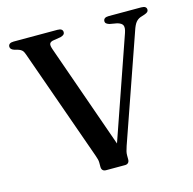

<svg xmlns="http://www.w3.org/2000/svg" viewBox="-103 -804 910 907"><g transform="rotate(-15 352.0 -350.0)"><path d="M480.3 -681.6Q480.3 -690.4 486.7 -695.2Q493 -700 505.7 -700H665.2Q678.8 -700 685 -695.3Q691.1 -690.7 691.1 -682.2Q691.1 -675.8 686.8 -671.4Q682.5 -667.1 671 -663L650.2 -656.3Q636.2 -650.9 627 -639.1Q617.7 -627.3 608.9 -600.4L429.4 -85.4Q424.7 -71.2 422.4 -61.9Q420 -52.5 420 -42.5V-21.6Q420 -11.4 414.3 -5.7Q408.6 0 398.9 0H305.9Q295.5 0 289.8 -5.7Q284.2 -11.4 284.2 -22.2V-42.9Q284.2 -51.1 282 -59.5Q279.8 -67.9 275.6 -79.8L82.1 -626.3Q77.4 -640.2 71.5 -646.2Q65.5 -652.3 55.2 -656.1L33.5 -662.2Q15.3 -668.4 15.3 -681.6Q15.3 -690.4 21.8 -695.2Q28.2 -700 41.2 -700H255.8Q269 -700 275.2 -695.2Q281.4 -690.4 281.4 -681.6Q281.4 -674.5 276.4 -670.1Q271.3 -665.8 261.4 -662.8L220.9 -656.2Q208.2 -652.9 205.5 -644.7Q202.7 -636.6 209.5 -617.1L404 -64.1L364.2 -38.8L560.1 -603.3Q568 -626.4 563.3 -638.4Q558.6 -650.4 536.6 -656.6L500.1 -663Q490.6 -666 485.5 -670.1Q480.3 -674.3 480.3 -681.6Z"/></g></svg>

Font: Fraunces
Style: Regular
Weight: 900
Version: Version 1.000;[b76b70a41]